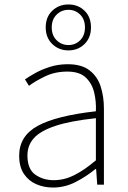

<svg xmlns="http://www.w3.org/2000/svg" viewBox="-20 -828 576 861"><path d="M218 13Q177 13 142.5 -2Q108 -17 87 -48.5Q66 -80 66 -130Q66 -218 149 -263.5Q232 -309 410 -329Q412 -372 402.5 -412.5Q393 -453 365 -480Q337 -507 282 -507Q226 -507 181 -485Q136 -463 110 -443L92 -472Q109 -484 137.5 -500Q166 -516 203.5 -528Q241 -540 284 -540Q346 -540 381.5 -512.5Q417 -485 431.5 -440Q446 -395 446 -341V0H416L411 -70H408Q368 -37 319.5 -12Q271 13 218 13ZM221 -20Q268 -20 313 -42.5Q358 -65 410 -109V-298Q296 -286 228.5 -263.5Q161 -241 132 -208.5Q103 -176 103 -131Q103 -70 138 -45Q173 -20 221 -20ZM287 -602Q244 -602 214.5 -630.5Q185 -659 185 -705Q185 -752 214.5 -780Q244 -808 287 -808Q330 -808 359 -780Q388 -752 388 -705Q388 -659 359 -630.5Q330 -602 287 -602ZM287 -626Q318 -626 339.5 -647.5Q361 -669 361 -705Q361 -741 339.5 -762.5Q318 -784 287 -784Q256 -784 234 -762.5Q212 -741 212 -705Q212 -669 234 -647.5Q256 -626 287 -626Z"/></svg>

Font: Noto Sans SC Thin Thin
Style: Regular
Weight: 250
Version: Version 2.004-H2;hotconv 1.0.118;makeotfexe 2.5.65603